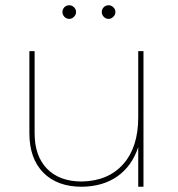

<svg xmlns="http://www.w3.org/2000/svg" viewBox="-20 -712 677 732"><path d="M527 -517V0H507V-151Q483 -79 428 -40Q373 -1 292 0Q198 0 145 -54Q92 -108 92 -204V-517H112V-204Q112 -117 159.5 -68.5Q207 -20 292 -20Q393 -22 450 -86.5Q507 -151 507 -264V-517ZM270 -666Q270 -656 262 -648Q254 -640 244 -640Q233 -640 225.5 -648Q218 -656 218 -666Q218 -677 225.5 -684.5Q233 -692 244 -692Q254 -692 262 -684.5Q270 -677 270 -666ZM420 -666Q420 -656 412 -648Q404 -640 394 -640Q383 -640 375.5 -648Q368 -656 368 -666Q368 -677 375.5 -684.5Q383 -692 394 -692Q404 -692 412 -684.5Q420 -677 420 -666Z"/></svg>

Font: Montserrat-Arabic Thin
Style: Regular
Weight: 250
Designer: Mohamed Gaber
Foundry: Kief Type Foundry
Version: Version 5.008